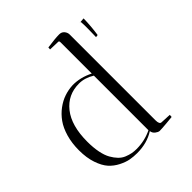

<svg xmlns="http://www.w3.org/2000/svg" viewBox="-202 -893 1040 1040"><g transform="rotate(-45 318.0 -372.5)"><path d="M453.1 -709V-51.8Q453.1 -21 469.2 -21L528.8 -18.1L527.8 -2.9Q520.5 -2 482.7 1.5Q444.8 4.9 428.2 4.9Q417.5 3.9 404.8 -6.1Q392.1 -16.1 390.1 -32.2Q333.5 3.9 257.8 3.9Q230.5 3.9 204.8 -0.7Q179.2 -5.4 148.9 -20.8Q118.7 -36.1 96.7 -60.5Q74.7 -85 59.8 -128.7Q44.9 -172.4 44.9 -230Q44.9 -284.7 58.1 -330.3Q71.3 -376 93.3 -406.7Q115.2 -437.5 144.8 -459.5Q174.3 -481.4 205.6 -491.9Q236.8 -502.4 270 -503.9Q329.1 -504.9 388.2 -475.1V-713.9Q388.2 -725.1 381.8 -725.1L320.8 -727.1L321.8 -741.2Q383.3 -750 413.1 -750Q432.1 -750 442.6 -737.1Q453.1 -724.1 453.1 -709ZM271 -14.2Q333.5 -14.2 388.2 -41V-459Q345.2 -485.8 300.8 -485.8Q214.8 -485.8 162.4 -419.7Q109.9 -353.5 109.9 -231Q109.9 -185.5 117.2 -149.4Q124.5 -113.3 137.5 -90.6Q150.4 -67.9 165.8 -52Q181.2 -36.1 200.4 -28.3Q219.7 -20.5 236.3 -17.3Q252.9 -14.2 271 -14.2ZM534.2 -714.8H543.9Q544.9 -703.6 545.2 -688Q545.4 -672.4 545.2 -657.5Q544.9 -642.6 544.7 -629.6Q544.4 -616.7 544.2 -607.7Q543.9 -598.6 543.9 -598.1L558.1 -600.1L558.6 -603.5Q559.1 -606.4 559.8 -612.1Q560.5 -617.7 561.5 -625.2Q562.5 -632.8 563.5 -643.1Q564.5 -653.3 565.4 -664.6Q566.4 -675.8 567.1 -689.7Q567.9 -703.6 567.9 -717.8Z"/></g></svg>

Font: Antic Didone
Style: Regular
Weight: 400
Designer: Santiago Orozco
Foundry: Santiago Orozco
Version: Version 2.000